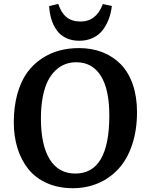

<svg xmlns="http://www.w3.org/2000/svg" viewBox="-20 -965 761 999"><path d="M283.2 -944.8Q297.9 -898.4 326.2 -875.7Q354.5 -853 399.9 -853Q481 -853 515.1 -943.8L562 -934.1Q557.6 -896.5 545.7 -865Q533.7 -833.5 513.9 -807.9Q494.1 -782.2 462.9 -767.6Q431.6 -752.9 392.1 -752.9Q354 -752.9 324.2 -767.1Q294.4 -781.2 276.1 -806.4Q257.8 -831.5 247.8 -863.3Q237.8 -895 235.8 -933.1ZM51.8 -328.1Q51.8 -410.2 70.3 -476.3Q88.9 -542.5 120.6 -586.4Q152.3 -630.4 196.3 -659.7Q240.2 -689 288.6 -701.9Q336.9 -714.8 391.1 -714.8Q458 -714.8 513.4 -693.1Q568.8 -671.4 608.9 -630.1Q648.9 -588.9 670.9 -525.4Q692.9 -461.9 692.9 -381.8Q692.9 -287.6 667.5 -211.9Q642.1 -136.2 597.2 -87.2Q552.2 -38.1 491.5 -12Q430.7 14.2 358.9 14.2Q283.2 14.2 223.6 -12.5Q164.1 -39.1 127 -85.9Q89.8 -132.8 70.8 -194.3Q51.8 -255.9 51.8 -328.1ZM192.9 -349.1Q192.9 -210 238.8 -136Q284.7 -62 372.1 -62Q548.8 -62 548.8 -363.8Q548.8 -501 504.2 -571Q459.5 -641.1 377 -641.1Q346.7 -641.1 320.1 -631.3Q293.5 -621.6 269.8 -599.6Q246.1 -577.6 229.2 -544.4Q212.4 -511.2 202.6 -461.4Q192.9 -411.6 192.9 -349.1Z"/></svg>

Font: Literata Book
Style: Bold Italic
Weight: 700
Italic angle: -3°
Designer: Latin by Veronika Burian and Jose Scaglione. Greek by Irene Vlachou. Cyrillic by Vera Evstafieva
Foundry: TypeTogether
Version: Version 1.003;PS 001.003;hotconv 1.0.88;makeotf.lib2.5.64775